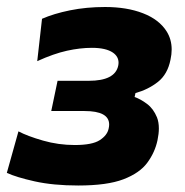

<svg xmlns="http://www.w3.org/2000/svg" viewBox="-33 -532 542 562"><path d="M196 11Q123 11 68.2 -1.2Q13.5 -13.5 -13 -26L21 -147.5Q47.5 -133.5 92.8 -120.5Q138 -107.5 186 -107.5Q237 -107.5 259 -121.8Q281 -136 285 -155.5Q286.5 -162 286.5 -167.5Q286.5 -207 214.5 -207H117L135.5 -295.5H227Q303.5 -295.5 313 -339.5Q314 -344.5 314 -348.5Q314 -366.5 297.5 -378Q277 -392 236 -392Q201.5 -392 163 -383.5Q124.5 -375 76 -353L90 -477Q124 -492 172 -501.8Q220 -511.5 274.5 -511.5Q338.5 -511.5 385.5 -493.2Q432.5 -475 454.5 -440.5Q469.5 -417 469.5 -387Q469.5 -373 466 -357Q457.5 -314.5 429.2 -292.2Q401 -270 363.5 -259.5L361 -248Q378.5 -242 397.2 -228Q416 -214 426.5 -188.5Q432 -174.5 432 -156Q432 -140.5 428 -121.5Q420.5 -86 398.2 -55.8Q376 -25.5 328.2 -7.2Q280.5 11 196 11Z"/></svg>

Font: Heraclito
Style: Bold Italic
Weight: 700
Italic angle: -12°
Designer: Kostas Bartsokas (font) & Cristiano Sobral (main changes)
Foundry: Kostas Bartsokas (font) & Cristiano Sobral (main changes)
Version: Version 1.00;July 8, 2020;FontCreator 13.0.0.2655 64-bit